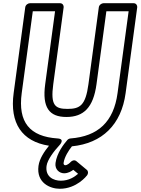

<svg xmlns="http://www.w3.org/2000/svg" viewBox="-20 -870 871 1190"><path d="M268.6 158C273.8 119.8 315.1 65.9 349.8 28.5C349.8 28.5 385.4 -8.8 337.2 -11.9C164.2 -23.2 90.2 -112.4 114.6 -293L183.2 -800H321.2L260.1 -348C240.5 -203.2 285.2 -145 391.6 -145C498 -145 558.5 -203.2 578.1 -348L639.2 -800H777.2L708.6 -293C684.6 -115.1 587.8 -25 416.7 -11.9C409.3 -11.4 401.9 -7.3 397.1 -1.9C375.5 22.9 332.4 78.3 324.1 140C318.7 180 348 204 377.4 204C402 204 422.3 191.6 434.3 182.5L464 207.3C442.4 226.3 406.5 250 357.2 250C312.2 250 259.4 226 268.6 158ZM218.6 158C204.3 264 291.5 300 350.4 300C456.1 300 517.5 219.5 520.3 215.9C527.4 205.8 527.8 191 518.3 183L453.6 129C442.7 119.9 427.8 123.3 417.9 134C414.8 137.7 398.6 154 384.2 154C379.6 154 372.7 150 374.1 140C379.1 103.1 405.9 61.6 425.8 36.9C613.3 18.2 732.1 -96.9 758.6 -293L830.5 -825C832 -835.7 824.1 -850 808.9 -850H620.9C610.2 -850 594.6 -840.1 592.5 -825L528.1 -348C510.3 -216.8 476 -195 398.4 -195C320.8 -195 292.3 -216.8 310.1 -348L374.5 -825C376 -835.7 368.1 -850 352.9 -850H164.9C154.2 -850 138.6 -840.1 136.5 -825L64.6 -293C39.4 -106.6 115.9 7 283.6 33.2C256.1 67.1 224.8 112.3 218.6 158Z"/></svg>

Font: Hussar Techniczny
Style: Bold 
Weight: 700
Foundry: Cannot Into Space Fonts
Version: Version 0.77